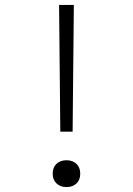

<svg xmlns="http://www.w3.org/2000/svg" viewBox="-20 -750 540 780"><path d="M225 -215 220 -730H280L275 -215ZM250 10Q225 10 209.5 -5Q194 -20 194 -44Q194 -70 209.5 -84.5Q225 -99 250 -99Q275 -99 290.5 -84.5Q306 -70 306 -44Q306 -19 290.5 -4.5Q275 10 250 10Z"/></svg>

Font: M PLUS 1 Code Light
Style: Regular
Weight: 300
Designer: Coji Morishita
Foundry: UNDERFOREST DESIGN
Version: Version 1.002